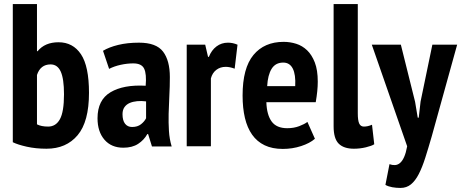

<svg xmlns="http://www.w3.org/2000/svg" viewBox="-20 -720 2270 945"><path d="M43 -700H162V-468H165Q201 -512 268 -512Q339 -512 378.5 -453Q418 -394 418 -263Q418 -121 362 -54.5Q306 12 209 12Q156 12 111.5 2Q67 -8 43 -20ZM162 -108Q183 -97 217 -97Q255 -97 275 -133.5Q295 -170 295 -256Q295 -332 279 -367.5Q263 -403 229 -403Q179 -403 162 -351Z M487 -470Q517 -488 562 -499Q607 -510 664 -510Q749 -510 782.5 -466Q816 -422 816 -341Q816 -294 813.5 -248.5Q811 -203 810 -159.5Q809 -116 811.5 -75.5Q814 -35 825 1H728L709 -60H705Q689 -31 660 -12Q631 7 587 7Q528 7 494 -32.5Q460 -72 460 -138Q460 -228 524 -266Q588 -304 697 -298Q702 -356 689.5 -382Q677 -408 636 -408Q606 -408 574 -401Q542 -394 517 -381ZM630 -95Q657 -95 674 -108.5Q691 -122 699 -138V-221Q676 -224 655 -222Q634 -220 618 -213Q602 -206 592.5 -192.5Q583 -179 583 -158Q583 -127 595.5 -111Q608 -95 630 -95Z M1135 -382Q1111 -391 1091 -391Q1064 -391 1044.5 -376Q1025 -361 1018 -334V0H899V-500H990L1004 -440H1008Q1021 -473 1045.5 -491.5Q1070 -510 1102 -510Q1126 -510 1149 -500Z M1530 -37Q1505 -15 1462 -1Q1419 13 1372 13Q1320 13 1282.5 -5Q1245 -23 1221 -57Q1197 -91 1185.5 -139.5Q1174 -188 1174 -250Q1174 -385 1227.5 -449.5Q1281 -514 1376 -514Q1408 -514 1438 -504.5Q1468 -495 1491.5 -472.5Q1515 -450 1529.5 -412.5Q1544 -375 1544 -318Q1544 -296 1541.5 -271Q1539 -246 1534 -217H1291Q1293 -155 1317 -122Q1341 -89 1394 -89Q1426 -89 1452.5 -99Q1479 -109 1493 -120ZM1374 -412Q1336 -412 1317 -381.5Q1298 -351 1295 -296H1433Q1436 -353 1421 -382.5Q1406 -412 1374 -412Z M1741 -162Q1741 -127 1748 -112Q1755 -97 1771 -97Q1780 -97 1789.5 -99Q1799 -101 1811 -106L1822 -10Q1810 -2 1781 5Q1752 12 1722 12Q1672 12 1647 -13Q1622 -38 1622 -98V-700H1741Z M2023 -219 2036 -141H2041L2050 -220L2108 -500H2230L2105 -49Q2088 10 2073 57Q2058 104 2041 137Q2024 170 2002.5 187.5Q1981 205 1951 205Q1930 205 1910.5 201.5Q1891 198 1877 190L1897 88Q1910 93 1923.5 92.5Q1937 92 1948.5 82.5Q1960 73 1969 53Q1978 33 1984 0L1810 -500H1953Z"/></svg>

Font: PT Sans Narrow
Style: Bold
Weight: 700
Width: 3
Designer: A.Korolkova, O.Umpeleva, V.Yefimov
Foundry: ParaType Ltd
Version: Version 2.003W OFL